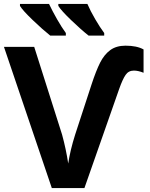

<svg xmlns="http://www.w3.org/2000/svg" viewBox="-20 -951 757 971"><path d="M81 -921V-931H228Q245 -895 269 -853Q293 -811 313 -784V-771H234Q195 -802 145 -850Q95 -898 81 -921ZM275 -921V-931H422Q437 -896 461.5 -854Q486 -812 507 -784V-771H428Q390 -801 340 -849Q290 -897 275 -921ZM0 -714H153L294 -270Q314 -197 325 -124Q335 -191 360 -270L443 -524Q466 -594 486.5 -634.5Q507 -675 537.5 -697.5Q568 -720 615 -720Q672 -720 706 -701V-583Q679 -594 657 -594Q630 -594 615 -572Q600 -550 583 -502L407 0H242Z"/></svg>

Font: OpenSansMMV
Style: Bold
Weight: 700
Foundry: Ascender Corporation
Version: Version 4.001